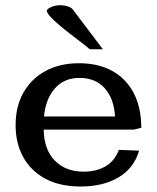

<svg xmlns="http://www.w3.org/2000/svg" viewBox="-20 -692 596 727"><path d="M285.6 14.2Q206.5 14.2 151.6 -15.4Q96.7 -44.9 67.9 -97.2Q39.1 -149.4 39.1 -218.3Q39.1 -289.6 69.1 -342Q99.1 -394.5 153.1 -423.6Q207 -452.6 279.3 -452.6Q351.1 -452.6 403.8 -424.1Q456.5 -395.5 485.6 -341.1Q514.6 -286.6 515.1 -208.5L486.8 -201.2H145.5Q146.5 -126 187.5 -84Q228.5 -42 296.9 -42Q344.2 -42 379.2 -62Q414.1 -82 430.2 -124.5L506.8 -121.6Q487.3 -55.2 429 -20.5Q370.6 14.2 285.6 14.2ZM146.5 -251H415.5Q411.6 -318.4 376.7 -357.7Q341.8 -397 281.2 -397Q223.1 -397 188.2 -357.7Q153.3 -318.4 146.5 -251ZM319.8 -505.4Q309.1 -515.1 289.6 -530Q270 -544.9 247.8 -562Q225.6 -579.1 205.3 -596.2Q185.1 -613.3 171.6 -627.7Q158.2 -642.1 157.2 -650.9Q157.2 -655.3 164.6 -660.4Q171.9 -665.5 183.6 -668.9Q195.3 -672.4 208.5 -672.4Q222.7 -672.4 236.3 -668Q250 -663.6 256.3 -655.3L369.6 -505.4Z"/></svg>

Font: Kameron Medium
Style: Regular
Weight: 500
Designer: Vernon Adams
Foundry: Vernon Adams
Version: Version 1.100